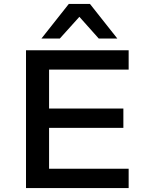

<svg xmlns="http://www.w3.org/2000/svg" viewBox="-20 -962 762 982"><path d="M113 0V-705H638V-606H231V-407H611V-308H231V-99H638V0ZM192 -765 332 -942H440L580 -765H485L386 -876L286 -765Z"/></svg>

Font: Nunito Sans 7pt SemiExpanded SemiBold
Style: Regular
Weight: 600
Width: 6
Designer: Vernon Adams
Foundry: Vernon Adams
Version: Version 3.101;gftools[0.9.27]